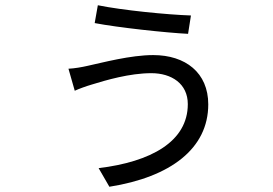

<svg xmlns="http://www.w3.org/2000/svg" viewBox="-20 -656 1040 732"><path d="M696 -259C696 -116 555 -39 356 -15L397 56C631 19 774 -90 774 -258C774 -379 687 -446 564 -446C477 -446 370 -417 314 -405C292 -400 264 -395 241 -394L265 -310C280 -317 307 -327 331 -334C383 -350 474 -377 557 -377C634 -377 696 -337 696 -259ZM353 -636 341 -568C429 -551 615 -531 697 -527L708 -597C617 -600 446 -617 353 -636Z"/></svg>

Font: Noto Sans CJK TC Regular
Style: Regular
Weight: 400
Designer: Ryoko NISHIZUKA (kana & ideographs); Paul D. Hunt (Latin, Greek & Cyrillic); Wenlong ZHANG (bopomofo); Sandoll Communica
Foundry: Adobe Systems Incorporated
Version: Version 1.001;PS 1.001;hotconv 1.0.78;makeotf.lib2.5.61930